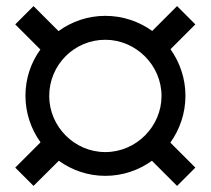

<svg xmlns="http://www.w3.org/2000/svg" viewBox="-20 -675 691 630"><path d="M588.5 -361C588.5 -417.5 570 -470.5 539.5 -513.5L621 -595L561 -655L479.5 -573.5C436 -604.5 383 -623 325.5 -623C268.5 -623 215.5 -604.5 172 -573L90 -655L30 -595L112.5 -512.5C81.5 -470 63.5 -417.5 63.5 -361C63.5 -304 82 -251 113 -208L30 -125L90 -65L173 -147.5C216 -116.5 268.5 -98 325.5 -98C382.5 -98 435.5 -116.5 478.5 -147.5L561 -65L621 -125L539 -207C570 -250.5 588.5 -303.5 588.5 -361ZM141.5 -360C141.5 -462 223.5 -544.5 325.5 -544.5C425 -544.5 510 -462 510 -360C510 -260.5 427.5 -176 325.5 -176C223.5 -176 141.5 -260.5 141.5 -360Z"/></svg>

Font: Hauora Medium
Style: Regular
Weight: 500
Designer: Wayne Shih
Foundry: WCYS
Version: Version 1.001;hotconv 1.0.109;makeotfexe 2.5.65596